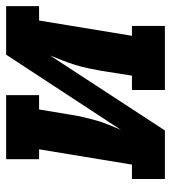

<svg xmlns="http://www.w3.org/2000/svg" viewBox="14 -586 570 641"><g transform="rotate(90 299.5 -265.0)"><path d="M-1 0V-110H47L98 -420H65V-530H279V-420H231L215 -318Q211 -296 206.5 -274.5Q202 -253 195.5 -231.5Q189 -210 180.5 -189Q172 -168 164 -147L414 -530H576V-420H528L477 -110H510V0H296V-110H344L361 -212Q364 -234 369 -255.5Q374 -277 380 -298.5Q386 -320 394.5 -341Q403 -362 412 -383L161 0Z"/></g></svg>

Font: Iosevka Slab XBdExObl
Style: Regular
Weight: 800
Width: 7
Italic angle: -9°
Monospace: yes
Designer: Belleve Invis
Foundry: Belleve Invis
Version: Version 11.1.0; ttfautohint (v1.8.3)